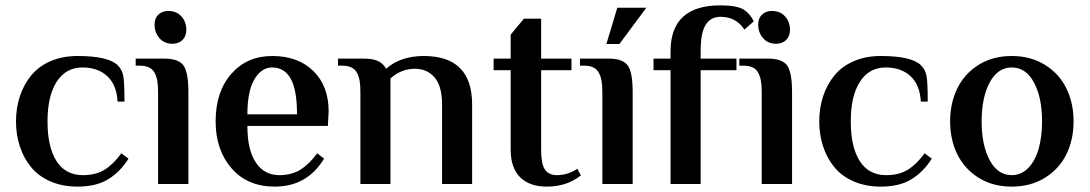

<svg xmlns="http://www.w3.org/2000/svg" viewBox="-20 -690 4086 720"><path d="M271 9.8Q214.4 9.8 169.7 -9.5Q125 -28.8 97.2 -62.5Q69.3 -96.2 54.7 -140.1Q40 -184.1 40 -234.9Q40 -285.6 54.7 -329.6Q69.3 -373.5 97.2 -407.5Q125 -441.4 169.7 -460.7Q214.4 -480 271 -480Q386.7 -480 421.9 -444.8Q439 -427.7 442.9 -401.4Q446.8 -375 446.8 -309.1H420.9Q417.5 -371.6 382.3 -404.3Q347.2 -437 289.1 -437Q227.1 -437 192.6 -383.5Q158.2 -330.1 158.2 -234.9Q158.2 -138.7 191.9 -85.9Q225.6 -33.2 291 -33.2Q339.8 -33.2 372.8 -54Q405.8 -74.7 435.1 -115.2L461.9 -95.2Q431.2 -45.9 386.2 -18.1Q341.3 9.8 271 9.8Z M627 -525.9Q596.2 -525.9 577.9 -546.9Q559.6 -567.9 559.6 -598.1Q559.6 -621.6 574 -635.3Q588.4 -648.9 610.8 -648.9Q642.1 -648.9 660.4 -628.4Q678.7 -607.9 678.7 -578.1Q678.7 -554.2 664.3 -540Q649.9 -525.9 627 -525.9ZM572.8 0V-344.2Q572.8 -369.1 570.1 -385.5Q567.4 -401.9 560.3 -416Q553.2 -430.2 539.1 -437Q524.9 -443.8 502.9 -443.8H488.8V-470.2H596.7Q649.4 -470.2 668 -444.6Q686.5 -418.9 686.5 -344.2V0Z M1010.7 9.8Q907.7 9.8 848.1 -59.1Q788.6 -127.9 788.6 -234.9Q788.6 -346.2 847.4 -413.1Q906.2 -480 1000.5 -480Q1097.7 -480 1155 -423.8Q1212.4 -367.7 1212.4 -272L1209.5 -217.8H907.7Q907.7 -127.4 939.5 -80.3Q971.2 -33.2 1027.3 -33.2Q1074.2 -33.2 1107.4 -54.2Q1140.6 -75.2 1169.4 -115.2L1195.3 -95.2Q1131.8 9.8 1010.7 9.8ZM907.7 -261.2H1093.8Q1093.8 -353 1070.1 -395Q1046.4 -437 1000.5 -437Q960 -437 933.8 -392.3Q907.7 -347.7 907.7 -261.2Z M1331.5 0V-344.2Q1331.5 -369.1 1328.9 -385.5Q1326.2 -401.9 1319.1 -416Q1312 -430.2 1297.9 -437Q1283.7 -443.8 1261.7 -443.8H1247.6V-470.2H1343.8Q1378.4 -470.2 1397.9 -460.9Q1417.5 -451.7 1427.7 -432.1Q1481.9 -480 1569.3 -480Q1750.5 -480 1750.5 -297.9V0H1637.7V-297.9Q1637.7 -367.2 1609.6 -399.7Q1581.5 -432.1 1536.6 -432.1Q1484.4 -432.1 1444.3 -396V0Z M2030.3 9.8Q1966.3 9.8 1930.7 -25.1Q1895 -60.1 1895 -128.9V-426.8H1831.1V-470.2H1895V-560.1L1944.8 -620.1H2009.3V-470.2H2123V-426.8H2009.3V-126Q2009.3 -75.7 2023.4 -54.4Q2037.6 -33.2 2067.9 -33.2Q2109.4 -33.2 2145 -57.1L2158.2 -32.2Q2106 9.8 2030.3 9.8Z M2253.9 -524.9 2294.9 -661.1H2403.8L2302.7 -524.9ZM2238.8 0V-344.2Q2238.8 -369.1 2236.1 -385.5Q2233.4 -401.9 2226.3 -416Q2219.2 -430.2 2205.1 -437Q2190.9 -443.8 2168.9 -443.8H2154.8V-470.2H2262.7Q2315.4 -470.2 2334 -444.6Q2352.5 -418.9 2352.5 -344.2V0Z M2494.6 0V-426.8H2430.7V-470.2H2494.6V-498Q2494.6 -669.9 2681.6 -669.9Q2743.2 -669.9 2769.5 -653.8Q2794.4 -636.7 2806.6 -609.9L2771.5 -579.1Q2740.2 -627 2681.6 -627Q2645.5 -627 2626.5 -597.4Q2607.4 -567.9 2607.4 -498V-470.2H2741.7V-426.8H2607.4V0Z M2890.6 -525.9Q2859.9 -525.9 2841.6 -546.9Q2823.2 -567.9 2823.2 -598.1Q2823.2 -621.6 2837.6 -635.3Q2852.1 -648.9 2874.5 -648.9Q2905.8 -648.9 2924.1 -628.4Q2942.4 -607.9 2942.4 -578.1Q2942.4 -554.2 2928 -540Q2913.6 -525.9 2890.6 -525.9ZM2836.4 0V-344.2Q2836.4 -369.1 2833.7 -385.5Q2831.1 -401.9 2824 -416Q2816.9 -430.2 2802.7 -437Q2788.6 -443.8 2766.6 -443.8H2752.4V-470.2H2860.4Q2913.1 -470.2 2931.6 -444.6Q2950.2 -418.9 2950.2 -344.2V0Z M3283.2 9.8Q3226.6 9.8 3181.9 -9.5Q3137.2 -28.8 3109.4 -62.5Q3081.5 -96.2 3066.9 -140.1Q3052.2 -184.1 3052.2 -234.9Q3052.2 -285.6 3066.9 -329.6Q3081.5 -373.5 3109.4 -407.5Q3137.2 -441.4 3181.9 -460.7Q3226.6 -480 3283.2 -480Q3398.9 -480 3434.1 -444.8Q3451.2 -427.7 3455.1 -401.4Q3459 -375 3459 -309.1H3433.1Q3429.7 -371.6 3394.5 -404.3Q3359.4 -437 3301.3 -437Q3239.3 -437 3204.8 -383.5Q3170.4 -330.1 3170.4 -234.9Q3170.4 -138.7 3204.1 -85.9Q3237.8 -33.2 3303.2 -33.2Q3352.1 -33.2 3385 -54Q3418 -74.7 3447.3 -115.2L3474.1 -95.2Q3443.4 -45.9 3398.4 -18.1Q3353.5 9.8 3283.2 9.8Z M3773.9 9.8Q3703.1 9.8 3650.1 -23.2Q3597.2 -56.2 3570.1 -111.1Q3543 -166 3543 -234.9Q3543 -303.7 3570.1 -358.9Q3597.2 -414.1 3650.1 -447Q3703.1 -480 3773.9 -480Q3844.7 -480 3898.2 -447Q3951.7 -414.1 3978.8 -358.9Q4005.9 -303.7 4005.9 -234.9Q4005.9 -166 3978.8 -111.1Q3951.7 -56.2 3898.4 -23.2Q3845.2 9.8 3773.9 9.8ZM3773.9 -33.2Q3809.6 -33.2 3835.7 -59.8Q3861.8 -86.4 3874.8 -131.6Q3887.7 -176.8 3887.7 -234.9Q3887.7 -324.2 3857.4 -380.6Q3827.1 -437 3773.9 -437Q3721.2 -437 3691.2 -380.4Q3661.1 -323.7 3661.1 -234.9Q3661.1 -146 3691.2 -89.6Q3721.2 -33.2 3773.9 -33.2Z"/></svg>

Font: El Messiri SemiBold
Style: Regular
Weight: 600
Designer: Mohamed Gaber
Foundry: Kief Type Foundry
Version: Version 2.007;PS 002.007;hotconv 1.0.88;makeotf.lib2.5.64775